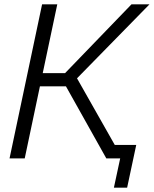

<svg xmlns="http://www.w3.org/2000/svg" viewBox="-20 -730 711 885"><path d="M24 0 174 -710H244L177 -393H280L586 -710H669L335 -369L509 -62H608L566 135H505L534 0H470L284 -332H164L94 0Z"/></svg>

Font: Raleway
Style: Italic
Weight: 400
Italic angle: -12°
Designer: Matt McInerney, Pablo Impallari, Rodrigo Fuenzalida
Foundry: Matt McInerney, Pablo Impallari, Rodrigo Fuenzalida
Version: Version 4.026